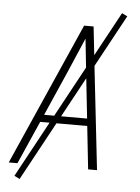

<svg xmlns="http://www.w3.org/2000/svg" viewBox="-60 -862 719 988"><g transform="rotate(5 300.0 -368.0)"><path d="M16 0 341 -735H390L417 -490L472 0H426L402 -222H159L61 0ZM176 -260H398L373 -490Q368 -535 363.5 -579.5Q359 -624 354 -669Q335 -624 315.5 -579.5Q296 -535 277 -490ZM79 80 51 66 530 -816 558 -802Z"/></g></svg>

Font: Iosevka SS04 XLt Ex
Style: Italic
Weight: 200
Width: 7
Italic angle: -9°
Monospace: yes
Designer: Belleve Invis
Foundry: Belleve Invis
Version: Version 19.0.0; ttfautohint (v1.8.4)